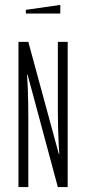

<svg xmlns="http://www.w3.org/2000/svg" viewBox="-20 -760 350 780"><path d="M95 -590 219 -134 221 -135Q219 -157 218 -185Q217 -208 216 -239.5Q215 -271 215 -309V-590H255V0H215L92 -457L90 -456Q91 -428 93 -399Q94 -374 94.5 -343.5Q95 -313 95 -283V0H55V-590ZM85 -705V-720L225 -740V-705Z"/></svg>

Font: Exetegue Light
Style: Regular
Weight: 300
Designer: Fábio Duarte Martins
Foundry: Fábio Duarte Martins
Version: Version 0.001